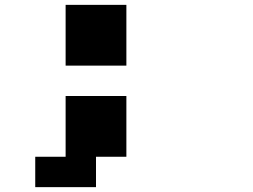

<svg xmlns="http://www.w3.org/2000/svg" viewBox="-20 -895 1040 790"><path d="M250 -375V-500H375H500V-375V-250H437.5H375V-187.5V-125H250H125V-187.5V-250H187.5H250ZM250 -750V-875H375H500V-750V-625H375H250Z"/></svg>

Font: Press Start 2P
Style: Regular
Weight: 500
Monospace: yes
Version: Version 2.14